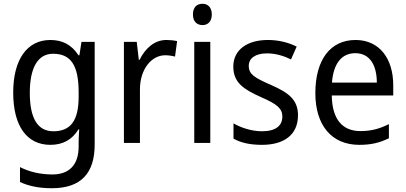

<svg xmlns="http://www.w3.org/2000/svg" viewBox="-20 -824 2151 1018"><path d="M247 -612C124 -612 50 -509 50 -333C50 -155 123 -56 247 -56C313 -56 362 -83 396 -138H400C398 -119 397 -84 397 -66V-47C397 51 346 101 258 101C194 101 135 87 86 62V141C133 163 188 174 255 174C411 174 482 93 482 -58V-602H412L401 -531H396C360 -587 310 -612 247 -612ZM261 -539C355 -539 397 -479 397 -334V-312C397 -185 355 -128 263 -128C180 -128 138 -196 138 -332C138 -465 181 -539 261 -539Z M862 -612C798 -612 750 -567 720 -507H716L705 -602H637V-66H722V-350C722 -457 783 -531 856 -531C873 -531 893 -528 908 -524L919 -606C902 -610 881 -612 862 -612Z M1054 -804C1024 -804 1003 -786 1003 -747C1003 -710 1024 -691 1054 -691C1082 -691 1103 -710 1103 -747C1103 -785 1082 -804 1054 -804ZM1095 -602H1010V-66H1095Z M1560 -213C1560 -297 1507 -334 1418 -373C1329 -412 1299 -430 1299 -475C1299 -515 1334 -541 1396 -541C1441 -541 1484 -528 1523 -509L1553 -577C1508 -599 1458 -612 1400 -612C1291 -612 1217 -560 1217 -471C1217 -385 1273 -350 1364 -309C1452 -271 1477 -247 1477 -206C1477 -158 1443 -128 1369 -128C1313 -128 1255 -148 1218 -170V-89C1255 -68 1303 -56 1369 -56C1487 -56 1560 -110 1560 -213Z M1865 -612C1733 -612 1652 -509 1652 -330C1652 -160 1738 -56 1885 -56C1948 -56 1993 -67 2042 -91V-166C1992 -141 1948 -129 1891 -129C1794 -129 1741 -193 1739 -318H2065V-372C2065 -513 1992 -612 1865 -612ZM1864 -542C1943 -542 1978 -475 1978 -386H1740C1748 -487 1791 -542 1864 -542Z"/></svg>

Font: Noto Sans Malayalam UI SemiCondensed
Style: Regular
Weight: 400
Width: 4
Designer: Jelle Bosma - Monotype Design Team
Foundry: Monotype Imaging Inc.
Version: Version 2.104